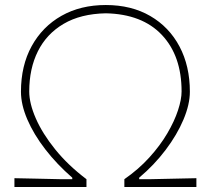

<svg xmlns="http://www.w3.org/2000/svg" viewBox="-20 -745 840 765"><path d="M37.5 0V-35Q76 -34.5 124.2 -33.2Q172.5 -32 222.5 -31H268V-37Q206.5 -90.5 160.5 -150Q114.5 -209.5 89 -268.8Q63.5 -328 63.5 -379.5Q63.5 -483.5 106.2 -561.2Q149 -639 225 -682Q301 -725 401.5 -725Q503.5 -725 578.8 -681.2Q654 -637.5 695.2 -559.8Q736.5 -482 736.5 -379.5Q736.5 -329 711 -268.5Q685.5 -208 640 -147.8Q594.5 -87.5 534.5 -37V-31H577.5Q631.5 -32 678 -33.2Q724.5 -34.5 762.5 -35V0H475.5V-31Q532.5 -70.5 575.2 -117.8Q618 -165 646.5 -213.5Q675 -262 689.2 -305.5Q703.5 -349 703.5 -380.5Q703.5 -522.5 625 -605.8Q546.5 -689 401.5 -692Q301.5 -690 233.5 -650Q165.5 -610 131 -540.8Q96.5 -471.5 96.5 -380.5Q96.5 -333 122.8 -273Q149 -213 199.8 -150Q250.5 -87 324.5 -31V0Z"/></svg>

Font: Commissioner Loud Thin
Style: Regular
Weight: 100
Designer: Kostas Bartsokas
Foundry: Kostas Bartsokas
Version: Version 1.000; ttfautohint (v1.8.3)